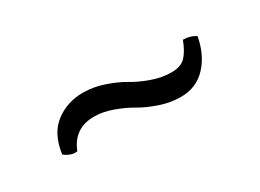

<svg xmlns="http://www.w3.org/2000/svg" viewBox="-21 -552 552 407"><g transform="rotate(-30 255.0 -349.0)"><path d="M441.9 -387.2Q434.1 -344.7 409.4 -318.8Q384.8 -293 347.2 -293Q321.8 -293 296.4 -301.8Q271 -310.5 253.4 -321Q235.8 -331.5 211.9 -340.3Q188 -349.1 166 -349.1Q117.2 -349.1 99.1 -303.2Q85 -300.3 67.9 -313Q74.2 -360.4 103.3 -382.6Q132.3 -404.8 170.9 -404.8Q196.8 -404.8 222.4 -396Q248 -387.2 265.9 -376.5Q283.7 -365.7 308.1 -356.9Q332.5 -348.1 356 -348.1Q379.4 -348.1 390.9 -360.4Q402.3 -372.6 411.1 -396Q428.7 -396 441.9 -387.2Z"/></g></svg>

Font: Arima Madurai Medium
Style: Regular
Weight: 500
Designer: Joana Correia and Natanael Gama
Foundry: NDISCOVER
Version: Version 1.019;PS 001.019;hotconv 1.0.88;makeotf.lib2.5.64775